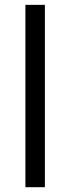

<svg xmlns="http://www.w3.org/2000/svg" viewBox="-20 -780 293 800"><path d="M167 0H85.9V-759.8H167Z"/></svg>

Font: f0_52653 
Style: Regular
Weight: 400
Foundry: Ascender Corporation
Version: Version 1.10